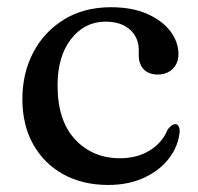

<svg xmlns="http://www.w3.org/2000/svg" viewBox="-20 -501 550 532"><path d="M474.5 -350.5Q474.5 -326.5 458.8 -310.5Q443 -294.5 417.5 -294.5Q392 -294.5 378.2 -309Q364.5 -323.5 364.5 -347V-362Q364.5 -397 340 -419Q315.5 -441 272.5 -441Q214.5 -441 177 -393Q139.5 -345 139.5 -264.5Q139.5 -166.5 188.2 -114.5Q237 -62.5 312.5 -62.5Q360 -62.5 395 -84.2Q430 -106 444.5 -142Q456 -157 465.5 -157Q472 -157 475 -151Q478 -145 478 -137.5Q474.5 -96.5 448.5 -62.5Q422.5 -28.5 379 -8.5Q335.5 11.5 280 11.5Q209 11.5 155.5 -18Q102 -47.5 72 -101Q42 -154.5 42 -226.5Q42 -298 72.2 -355.8Q102.5 -413.5 157.8 -447.2Q213 -481 287.5 -481Q345.5 -481 387.2 -462.8Q429 -444.5 451.8 -414.8Q474.5 -385 474.5 -350.5Z"/></svg>

Font: Fraunces 9pt S000
Style: Regular
Weight: 400
Version: Version 1.000; ttfautohint (v1.8.3)